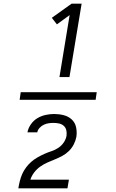

<svg xmlns="http://www.w3.org/2000/svg" viewBox="-20 -868 640 1056"><path d="M88 -319 94 -361H512L506 -319ZM307 -444 363 -785 293 -734 265 -770 374 -848H429L362 -444ZM81 168V167Q84 148 89 128Q94 108 102 89.5Q110 71 123 53.5Q136 36 152 22Q168 8 186.5 -2.5Q205 -13 224 -21.5Q243 -30 263 -36.5Q283 -43 301 -55Q319 -67 331 -85Q343 -103 346 -122V-123Q348 -138 344.5 -152.5Q341 -167 330 -176.5Q319 -186 304 -189Q289 -192 274 -192Q260 -192 247 -190Q234 -188 221 -182Q208 -176 197.5 -164.5Q187 -153 185 -140H131Q135 -163 150 -184.5Q165 -206 186.5 -218.5Q208 -231 231.5 -236Q255 -241 278 -241Q305 -241 330.5 -234.5Q356 -228 374.5 -211Q393 -194 398.5 -168Q404 -142 400 -115Q396 -94 385.5 -73.5Q375 -53 358.5 -37Q342 -21 322.5 -10.5Q303 0 282 8.5Q261 17 240.5 26Q220 35 201 48.5Q182 62 168 80.5Q154 99 147 120H359L351 168Z"/></svg>

Font: Iosevka Light Extended
Style: Italic
Weight: 300
Width: 7
Italic angle: -9°
Monospace: yes
Designer: Belleve Invis
Foundry: Belleve Invis
Version: Version 32.5.0; ttfautohint (v1.8.4)